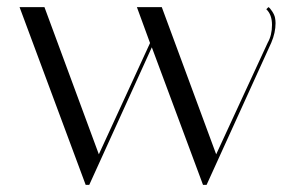

<svg xmlns="http://www.w3.org/2000/svg" viewBox="-20 -520 830 540"><path d="M729 -494 735 -500Q739 -498 745.5 -488Q752 -478 753.5 -470Q755 -462 755 -455Q755 -428 743 -400L561 0H551L407 -387L231 0H221L35 -500H105L258 -86L402 -399L365 -500H435L588 -86L733 -400Q745 -421 745 -450Q745 -479 729 -494Z"/></svg>

Font: Italiana
Style: Regular
Weight: 400
Designer: Santiago Orozco
Foundry: Santiago Orozco
Version: Version 001.001